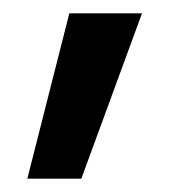

<svg xmlns="http://www.w3.org/2000/svg" viewBox="-20 -141 276 288"><path d="M21 127H102L193 -121H84Z"/></svg>

Font: Fixel Text Medium
Style: Regular
Weight: 500
Width: 4
Designer: AlfaBravo + MacPaw
Foundry: Kyrylo Tkachov, Marchela Mozhyna, Serhii Makarenko, Maria Weinstein, Zakhar Kryvoshyya
Version: Version 1.211